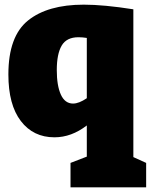

<svg xmlns="http://www.w3.org/2000/svg" viewBox="-20 -575 648 825"><path d="M553 100 608 125V230H283V125L353 98V-36Q287 15 214 15Q123 15 69.5 -55Q16 -125 16 -255Q16 -419 100.5 -487Q185 -555 340 -555Q426 -555 553 -535ZM294 -130Q319 -130 353 -153V-412Q334 -415 317 -415Q266 -415 245 -379Q224 -343 224 -274Q224 -207 241.5 -168.5Q259 -130 294 -130Z"/></svg>

Font: Bitter Pro Black
Style: Regular
Weight: 900
Designer: Sol Matas, and Bitter project Authors
Foundry: Sol Matas
Version: Version 1.010